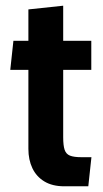

<svg xmlns="http://www.w3.org/2000/svg" viewBox="-20 -643 362 673"><path d="M205.5 10Q163.5 10 135.5 -7Q107.5 -24 93.5 -53.5Q79.5 -83 79.5 -121V-398H16L27 -500H79.5V-610L201.5 -623V-500H300V-398H201.5V-162Q201.5 -133 206.5 -118Q211.5 -103 225.2 -97.5Q239 -92 265.5 -92H300.5L289.5 10Z"/></svg>

Font: Cabin
Style: Bold
Weight: 700
Width: 4
Designer: Pablo Impallari
Foundry: Pablo Impallari. http://www.impallari.com Igino Marini. http://www.ikern.com
Version: Version 3.001